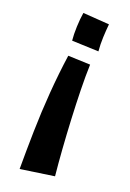

<svg xmlns="http://www.w3.org/2000/svg" viewBox="-149 -511 598 880"><g transform="rotate(20 150.5 -71.0)"><path d="M100 -249 208 -245Q206 -190 207.5 -122Q209 -54 212.5 18.5Q216 91 221 161.5Q226 232 232 291L68 315Q68 228 70 132Q72 36 79.5 -61Q87 -158 100 -249ZM98 -457 226 -448Q223 -418 221.5 -383.5Q220 -349 223 -315L93 -320Q90 -350 91.5 -388Q93 -426 98 -457Z"/></g></svg>

Font: Marhey Medium
Style: Regular
Weight: 500
Designer: Nur Syamsi & Bustanul Arifin
Foundry: Namelatype
Version: Version 1.000